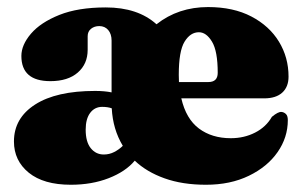

<svg xmlns="http://www.w3.org/2000/svg" viewBox="-20 -498 834 530"><path d="M776.5 -286.5Q776.5 -258 759 -242.2Q741.5 -226.5 709.5 -226.5H480.5Q493.5 -170 529.2 -143.2Q565 -116.5 617 -116.5Q654 -116.5 684.2 -132Q714.5 -147.5 730.5 -175.5Q748 -190 757 -189Q763.5 -188.5 769 -183.5Q774.5 -178.5 774.5 -166.5Q774.5 -118.5 746.2 -78Q718 -37.5 667 -12.8Q616 12 548.5 12Q483.5 12 434 -5.8Q384.5 -23.5 352 -54.5Q327 -24.5 280.2 -6.2Q233.5 12 175.5 12Q100.5 12 59.5 -21.2Q18.5 -54.5 18.5 -107.5Q18.5 -172 77 -209.5Q135.5 -247 242.5 -247Q268.5 -247 288 -243V-386Q288 -404 278.8 -415Q269.5 -426 254 -426Q240.5 -426 231.2 -418.5Q222 -411 222 -398V-360.5Q222 -321.5 194.8 -297.8Q167.5 -274 119 -274Q39 -274 39 -343.5Q39 -374 65.5 -405Q92 -436 143.8 -456.8Q195.5 -477.5 272 -477.5Q360.5 -477.5 412 -431Q472 -478.5 554.5 -478.5Q624 -478.5 673.8 -452.5Q723.5 -426.5 750 -383Q776.5 -339.5 776.5 -286.5ZM473.5 -291.5Q473.5 -281 474 -271.5H555Q581 -271.5 581 -297Q581 -357 565.2 -383Q549.5 -409 529 -409Q505.5 -409 489.5 -383Q473.5 -357 473.5 -291.5ZM216.5 -140Q216.5 -106.5 230.5 -89Q244.5 -71.5 266.5 -71.5Q282 -71.5 295.5 -78.5Q309 -85.5 319 -95.5Q291.5 -141 288.5 -199Q277.5 -203 262 -203Q241.5 -203 229 -186.5Q216.5 -170 216.5 -140Z"/></svg>

Font: Fraunces 72pt Soft Black
Style: Regular
Weight: 900
Version: Version 1.000;[b76b70a41]